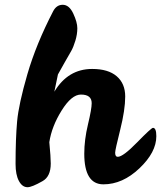

<svg xmlns="http://www.w3.org/2000/svg" viewBox="-20 -767 673 802"><path d="M332 -125Q332 -183 347.5 -247.5Q363 -312 363 -336Q363 -372 318 -372Q279 -372 237.5 -305.5Q196 -239 186 -173Q192 -111 192 -84Q192 -29 157 -10Q113 15 95 15Q73 15 59 -11Q45 -37 45 -82Q45 -188 51.5 -260Q58 -332 94.5 -457.5Q131 -583 202 -720Q216 -747 242 -747Q269 -747 286 -710.5Q303 -674 303 -649Q303 -624 295 -597.5Q287 -571 277.5 -554Q268 -537 250 -506Q232 -475 222 -456L207 -384Q264 -479 365 -479Q432 -479 467.5 -448.5Q503 -418 503 -364Q503 -308 482 -224.5Q461 -141 461 -129Q461 -112 472 -112Q494 -112 553 -172.5Q612 -233 619 -233Q633 -233 633 -198Q633 -131 562.5 -64Q492 3 412 3Q332 3 332 -125Z"/></svg>

Font: LeckerliOne
Style: Regular
Weight: 400
Designer: Gesine Todt
Foundry: Gesine Todt
Version: Version 1.000